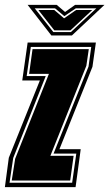

<svg xmlns="http://www.w3.org/2000/svg" viewBox="-53 -765 447 785"><path d="M374 -745 241 -620H157L60 -745H179L213 -716L254 -745ZM341 -731H257L210 -699L172 -731H89L165 -634H237ZM324 -724 235 -641H169L104 -724H169L209 -690L258 -724ZM-33 0 -17 -120 110 -436H38L60 -591H339L325 -492L190 -155H277L256 0ZM-14 -18H242L259 -137H166L309 -493L320 -573H73L56 -454H134L1 -119ZM-5 -27 9 -116 147 -463H66L80 -564H310L300 -496L153 -128H248L234 -27Z"/></svg>

Font: Alumni Sans Collegiate One
Style: Italic
Weight: 400
Italic angle: -8°
Designer: Robert E. Leuschke
Foundry: Robert E. Leuschke
Version: Version 1.100